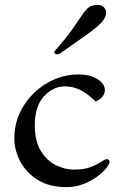

<svg xmlns="http://www.w3.org/2000/svg" viewBox="-20 -756 497 789"><path d="M302 -450Q351 -450 381 -430.5Q411 -411 411 -386Q411 -373 402.5 -360.5Q394 -348 373 -339Q340 -371 310.5 -386Q281 -401 247 -401Q198 -401 160.5 -360Q123 -319 123 -241Q123 -177 147 -137Q171 -97 208 -78Q245 -59 283 -59Q327 -59 354 -70Q381 -81 396.5 -91.5Q412 -102 418 -102Q430 -102 430 -89Q430 -82 417 -65.5Q404 -49 380 -31Q356 -13 323.5 0Q291 13 252 13Q183 13 135.5 -16.5Q88 -46 63.5 -92Q39 -138 39 -188Q39 -244 61 -291.5Q83 -339 120 -374.5Q157 -410 204 -430Q251 -450 302 -450ZM226 -536Q222 -533 216 -533Q203 -533 203 -542Q203 -545 207 -549Q252 -600 277 -635.5Q302 -671 316.5 -693Q331 -715 344.5 -725.5Q358 -736 381 -736Q396 -736 406 -727Q416 -718 416 -704Q416 -686 400 -667Q384 -648 342.5 -618Q301 -588 226 -536Z"/></svg>

Font: Sedan
Style: Regular
Weight: 400
Designer: Sebastian Salazar
Foundry: Sebastian Salazar
Version: Version 1.100; ttfautohint (v1.8.4.7-5d5b)